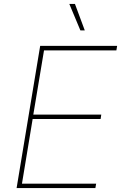

<svg xmlns="http://www.w3.org/2000/svg" viewBox="-20 -962 621 982"><path d="M64.9 0 185.5 -727.5H579.1L575.2 -704.1H205.1L150.4 -376H498L494.6 -353.5H147L92.3 -22.5H471.7L467.8 0ZM391.1 -806.6 334.5 -941.9H363.3L413.6 -806.6Z"/></svg>

Font: Inter 16pt Thin
Style: Italic
Weight: 250
Italic angle: -9.3988°
Version: Version 4.001;git-66647c0bb